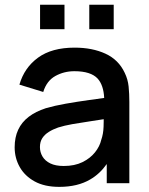

<svg xmlns="http://www.w3.org/2000/svg" viewBox="-20 -750 610 786"><path d="M345.5 -630.5V-730.5H445.5V-630.5ZM144 -630.5V-730.5H244V-630.5ZM222.5 15Q162.5 15 122 -7.2Q81.5 -29.5 60.8 -66.2Q40 -103 40 -147Q40 -188 54.5 -219Q69 -250 97.5 -271.8Q126 -293.5 167.5 -307Q203.5 -317.5 249 -325.5Q294.5 -333.5 344.5 -340.5Q375.5 -344.5 406.5 -349Q404 -401 380 -428Q352 -458.5 284.5 -458.5Q242 -458.5 206.5 -438.8Q171 -419 157 -373.5L59.5 -403.5Q79.5 -473 135.8 -514Q192 -555 285.5 -555Q358 -555 411.8 -530.2Q465.5 -505.5 490.5 -452Q503.5 -425.5 506.5 -396Q509.5 -366.5 509.5 -332.5V0H417V-78.5Q388.5 -38 349.5 -15.5Q298 15 222.5 15ZM241 -70.5Q285.5 -70.5 317.5 -86.2Q349.5 -102 369 -126.5Q388.5 -151 394.5 -177.5Q403 -201.5 404 -231.5Q404.5 -243 404.5 -253Q404.5 -257.5 404.5 -262Q375.5 -257.5 349.5 -253.5Q309 -247.5 276.2 -241.8Q243.5 -236 218 -228Q196.5 -220.5 179.8 -210Q163 -199.5 153.2 -184.5Q143.5 -169.5 143.5 -148Q143.5 -127 154 -109.2Q164.5 -91.5 186 -81Q207.5 -70.5 241 -70.5Z"/></svg>

Font: Cns Manrope SemBd
Style: Regular
Weight: 600
Designer: Mikhail Sharanda
Foundry: Mikhail Sharanda
Version: Version 4.504